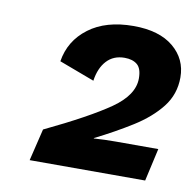

<svg xmlns="http://www.w3.org/2000/svg" viewBox="-55 -765 526 514"><g transform="rotate(10 208.0 -508.0)"><path d="M57 -307 78 -394Q195 -450 251 -489Q307 -528 307 -573Q307 -600 294.5 -610.5Q282 -621 260 -621Q230 -621 211.5 -601Q193 -581 188 -546L92 -582Q101 -639 147.5 -674Q194 -709 269 -709Q339 -709 377.5 -677Q416 -645 416 -595Q416 -549 388.5 -514Q361 -479 315.5 -450.5Q270 -422 216 -395V-394Q245 -396 275 -396H391L371 -307Z"/></g></svg>

Font: Prodigy Sans SemiBold
Style: Italic
Weight: 600
Italic angle: -13°
Designer: Wei Huang
Foundry: Wei Huang
Version: Version 1.003; ttfautohint (v1.8.3)